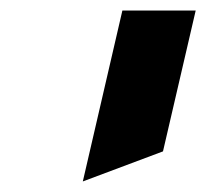

<svg xmlns="http://www.w3.org/2000/svg" viewBox="-20 -620 391 364"><path d="M289 -333 137 -276 212 -600H351Z"/></svg>

Font: Miedinger
Style: Bold-Italic
Weight: 700
Italic angle: -13°
Version: Version 001.000